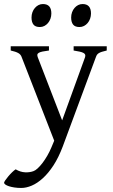

<svg xmlns="http://www.w3.org/2000/svg" viewBox="-43 -682 556 946"><path d="M482.9 -433.1Q468.3 -429.7 459 -426.8Q449.7 -423.8 443.8 -420.2Q438 -416.5 434.8 -411.9Q431.6 -407.2 429.2 -399.9L266.1 40Q245.6 94.2 220.5 132.8Q195.3 171.4 168.2 196Q141.1 220.7 113.8 232.4Q86.4 244.1 62 244.1Q43.5 244.1 27.8 241.7Q12.2 239.3 1 235.6Q-10.3 231.9 -16.6 227.3Q-22.9 222.7 -22.9 218.3Q-22.9 215.3 -17.1 206.5Q-11.2 197.8 -2.4 187.3Q6.3 176.8 16.4 167Q26.4 157.2 34.2 152.3Q57.6 166 80.8 167Q104 168 122.1 161.1Q130.9 158.2 142.6 147.5Q154.3 136.7 166.3 121.1Q178.2 105.5 189.7 85.7Q201.2 65.9 210 44.9L224.1 11.2L64 -399.9Q59.6 -413.6 46.9 -420.7Q34.2 -427.7 9.8 -433.1V-454.1H198.2V-433.1Q179.2 -430.7 167.2 -428.2Q155.3 -425.8 148.7 -422.1Q142.1 -418.5 141.1 -413.1Q140.1 -407.7 143.1 -399.9L263.2 -88.9L376 -399.9Q378.4 -407.2 376.7 -412.4Q375 -417.5 368.4 -421.1Q361.8 -424.8 349.9 -427.5Q337.9 -430.2 319.8 -433.1V-454.1H482.9ZM405.3 -615.7Q405.3 -602.1 400.9 -589.8Q396.5 -577.6 388.9 -568.6Q381.3 -559.6 371.1 -554.2Q360.8 -548.8 348.6 -548.8Q326.7 -548.8 317.1 -561Q307.6 -573.2 307.6 -595.7Q307.6 -609.4 312 -621.6Q316.4 -633.8 324.2 -642.8Q332 -651.9 342 -657Q352.1 -662.1 363.8 -662.1Q405.3 -662.1 405.3 -615.7ZM210 -615.7Q210 -602.1 205.6 -589.8Q201.2 -577.6 193.6 -568.6Q186 -559.6 175.8 -554.2Q165.5 -548.8 153.3 -548.8Q131.3 -548.8 121.8 -561Q112.3 -573.2 112.3 -595.7Q112.3 -609.4 116.7 -621.6Q121.1 -633.8 128.9 -642.8Q136.7 -651.9 146.7 -657Q156.7 -662.1 168.5 -662.1Q210 -662.1 210 -615.7Z"/></svg>

Font: Gentium
Style: Regular
Weight: 400
Designer: J. Victor Gaultney
Version: Version 1.03; 2011; OFL 1.1 release